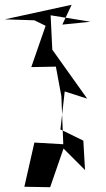

<svg xmlns="http://www.w3.org/2000/svg" viewBox="-46 -712 444 804"><path d="M310 0 303 -123 207 -170 225 -329 319 -299 173 -504 166 -648 333 -621 215 -609 254 -692 -26 -631 98 -627 145 -604 85 -431 188 -433 211 -309 219 -108 98 -115 56 70 164 72 220 -90Z"/></svg>

Font: Asimov Silicon
Style: Regular
Weight: 400
Designer: Google
Version: Version 2.000980; 2014